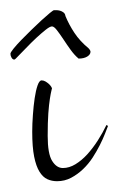

<svg xmlns="http://www.w3.org/2000/svg" viewBox="-47 -358 228 370"><path d="M33.2 -203.1Q37.1 -203.1 40.8 -200.9Q44.4 -198.7 47.1 -196.3Q49.8 -193.8 51.5 -191.2Q53.2 -188.5 53.2 -188Q53.2 -187.5 52 -182.9Q50.8 -178.2 49.1 -167.5Q47.4 -156.7 46.1 -139.4Q44.9 -122.1 44.9 -96.2Q44.9 -61.5 53.5 -47.9Q62 -34.2 74.2 -34.2Q86.4 -34.2 98.4 -41.5Q110.4 -48.8 121.1 -60.5Q131.8 -72.3 141.4 -87.2Q150.9 -102.1 158.2 -117.2L161.1 -115.2Q159.2 -110.4 155.3 -100.3Q151.4 -90.3 145.5 -78.6Q139.6 -66.9 131.6 -54.4Q123.5 -42 113 -32Q102.5 -22 90.1 -15.4Q77.6 -8.8 63 -8.8Q52.7 -8.8 44.2 -12.7Q35.6 -16.6 29.1 -27.1Q22.5 -37.6 18.8 -56.2Q15.1 -74.7 15.1 -104Q15.1 -119.1 16.4 -136.5Q17.6 -153.8 19.8 -168.7Q22 -183.6 25.4 -193.4Q28.8 -203.1 33.2 -203.1ZM-16.6 -245.1Q-18.6 -243.2 -19.5 -243.2Q-22.5 -243.2 -24.7 -246.8Q-26.9 -250.5 -26.9 -254.4Q-26.9 -256.8 -21 -264.2Q-15.1 -271.5 -6.1 -280.8Q2.9 -290 13.4 -300.3Q23.9 -310.5 33.2 -319.1Q42.5 -327.6 49.1 -333Q55.7 -338.4 57.1 -338.4Q58.1 -338.4 61.5 -338.4Q64.9 -338.4 68.6 -337.4Q72.3 -336.4 75.4 -334Q78.6 -331.5 79.1 -327.1Q85.9 -310.5 96.4 -294.7Q106.9 -278.8 123.5 -265.1Q125 -263.7 126.2 -261.7Q127.4 -259.8 127.4 -258.3Q127.4 -252.9 121.1 -249Q114.7 -245.1 104.5 -245.1Q96.7 -251.5 89.1 -262Q81.5 -272.5 75 -282.5Q68.4 -292.5 62.7 -299.8Q57.1 -307.1 53.2 -307.1Q49.3 -307.1 41.3 -300.8Q33.2 -294.4 23.2 -285.2Q13.2 -275.9 2.7 -264.9Q-7.8 -253.9 -16.6 -245.1Z"/></svg>

Font: Stalemate
Style: Regular
Weight: 400
Designer: Astigmatic (AOETI)
Foundry: Astigmatic (AOETI)
Version: Version 001.000